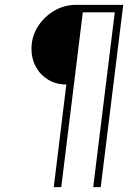

<svg xmlns="http://www.w3.org/2000/svg" viewBox="-20 -773 545 793"><path d="M254 -424Q212 -424 179.5 -443.5Q147 -463 128.5 -496.5Q110 -530 110 -571Q110 -621 135.5 -662Q161 -703 203 -728Q245 -753 294 -753H489L396 0H365L454 -722H322L233 0H202Z"/></svg>

Font: Josefin Sans Thin ExtraLight
Style: Italic
Weight: 250
Italic angle: -7°
Version: Version 2.000